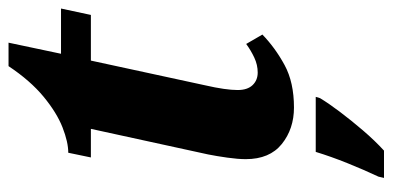

<svg xmlns="http://www.w3.org/2000/svg" viewBox="-255 -444 920 450"><g transform="rotate(-90 205.0 -219.0)"><path d="M178 10Q128 10 92.5 -18.5Q57 -47 57 -103Q57 -121 60.5 -146Q64 -171 68 -191L128 -466H61L72 -519Q97 -519 131.5 -532.5Q166 -546 203.5 -577Q241 -608 275 -659H330L304 -536H410L395 -466H288L230 -198Q219 -150 219 -122Q219 -99 230.5 -87Q242 -75 260 -75Q278 -75 295 -83Q312 -91 327 -102L349 -64Q318 -34 277.5 -12Q237 10 178 10ZM16 208Q32 174 47.5 135.5Q63 97 74 61H203L200 71Q188 91 168 117.5Q148 144 124.5 171.5Q101 199 77 221H13Z"/></g></svg>

Font: Noto Serif Condensed ExtraBold
Style: Italic
Weight: 800
Width: 3
Italic angle: -12°
Designer: Monotype Design Team
Foundry: Monotype Imaging Inc.
Version: Version 2.014; ttfautohint (v1.8.4.7-5d5b)